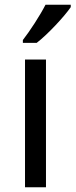

<svg xmlns="http://www.w3.org/2000/svg" viewBox="-20 -786 317 806"><path d="M277 -756V-766H171C148 -721 105 -655 76 -618V-606H134C181 -642 252 -719 277 -756ZM173 0V-536H85V0Z"/></svg>

Font: Noto Sans Caucasian Albanian
Style: Regular
Weight: 400
Designer: Monotype Design Team
Foundry: Monotype Imaging Inc.
Version: Version 2.005